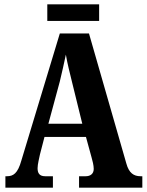

<svg xmlns="http://www.w3.org/2000/svg" viewBox="-20 -869 679 889"><path d="M199 -772H439V-849H199ZM5 0H225V-53H189C163 -53 154 -67 154 -90C154 -109 162 -138 165 -154L186 -235H378L404 -140C408 -127 414 -103 414 -87C414 -63 397 -53 377 -53H346V0H639V-53H631C599 -53 577 -68 565 -112L392 -714H257L79 -126C62 -65 41 -53 12 -53H5ZM204 -296 257 -492C267 -532 276 -575 285 -616C292 -574 303 -532 314 -487L361 -296Z"/></svg>

Font: Noto Serif Tamil ExtraCondensed ExtraBold
Style: Regular
Weight: 800
Width: 2
Designer: Indian Type Foundry, Tom Grace, and the Monotype Design Team
Foundry: Monotype Imaging Inc.
Version: Version 2.004